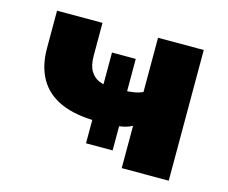

<svg xmlns="http://www.w3.org/2000/svg" viewBox="-78 -612 853 718"><g transform="rotate(15 348.5 -253.0)"><path d="M446 0V-164Q431 -155 410 -151Q389 -147 367 -145L396 -173V-55H293V-173L315 -145Q228 -145 171.5 -170Q115 -195 87.5 -243.5Q60 -292 60 -361V-506H236V-379Q236 -342 248.5 -320.5Q261 -299 283.5 -290Q306 -281 336 -282L299 -265V-408H391V-265L375 -282Q400 -283 418 -286Q436 -289 451 -296V-506H628V0Z"/></g></svg>

Font: Nunito Sans 7pt SemiCondensed Black
Style: Regular
Weight: 900
Width: 4
Designer: Vernon Adams
Foundry: Vernon Adams
Version: Version 3.101;gftools[0.9.27]